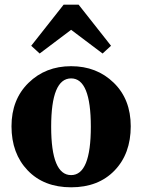

<svg xmlns="http://www.w3.org/2000/svg" viewBox="-20 -783 605 818"><path d="M283 -656 149 -555 113 -588 251 -763H315L453 -588L417 -555ZM283 -37Q367 -37 367 -243Q367 -449 283 -449Q198 -449 198 -243Q198 -37 283 -37ZM537 -245Q537 -128 468 -56.5Q399 15 283 15Q167 15 98 -57Q29 -129 29 -245Q29 -359 101.5 -430Q174 -501 283 -501Q392 -501 464.5 -430.5Q537 -360 537 -245Z"/></svg>

Font: TypoPRO Source Serif Pro
Style: Bold
Weight: 700
Designer: Frank Grießhammer
Foundry: Adobe Systems Incorporated
Version: Version 1.017;PS 1.0;hotconv 1.0.79;makeotf.lib2.5.61930